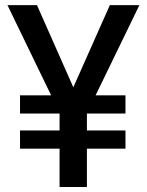

<svg xmlns="http://www.w3.org/2000/svg" viewBox="-20 -748 587 768"><path d="M127.9 -727.5 301.3 -335.4 221.7 -290 9.8 -727.5ZM245.6 -336.4 419.4 -727.5H537.6L325.2 -290ZM327.6 -382.3V0H218.3V-382.3ZM481.9 -366.7V-293.9H60.1V-366.7ZM481.9 -226.1V-153.3H60.1V-226.1Z"/></svg>

Font: Inter 20pt Medium
Style: Regular
Weight: 500
Version: Version 4.001;git-66647c0bb